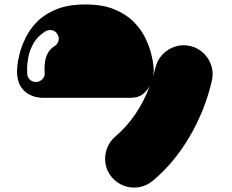

<svg xmlns="http://www.w3.org/2000/svg" viewBox="-20 -627 1040 860"><path d="M832 -421Q866 -413 891 -389.5Q916 -366 926.5 -333Q937 -300 929 -265Q898 -132 829 -14.5Q760 103 664 183Q636 206 602.5 211.5Q569 217 536.5 205.5Q504 194 481 167Q458 140 452.5 106Q447 72 458.5 39.5Q470 7 497 -16Q546 -57 586 -115.5Q626 -174 651 -243Q640 -222 620 -205.5Q600 -189 565 -189Q565 -189 538 -189Q511 -189 465.5 -189Q420 -189 362 -189Q307 -189 262.5 -189Q218 -189 191.5 -189Q165 -189 165 -189Q165 -189 149 -191Q133 -193 111.5 -203.5Q90 -214 73.5 -238.5Q57 -263 56 -308Q56 -308 57.5 -329.5Q59 -351 67.5 -385Q76 -419 94.5 -457.5Q113 -496 146.5 -530Q180 -564 233 -585.5Q286 -607 362 -607Q439 -607 491.5 -585.5Q544 -564 578 -530Q612 -496 630.5 -457.5Q649 -419 657.5 -385Q666 -351 667.5 -329.5Q669 -308 669 -308Q668 -300 666.5 -292Q665 -284 665 -284Q668 -294 671 -303.5Q674 -313 676 -323Q684 -358 708 -383Q732 -408 764.5 -418.5Q797 -429 832 -421ZM225 -421Q238 -429 242 -444.5Q246 -460 237 -474Q229 -488 213.5 -491.5Q198 -495 184 -487Q147 -464 129.5 -432Q112 -400 106.5 -369.5Q101 -339 101.5 -317.5Q102 -296 102 -294Q104 -278 116.5 -268Q129 -258 145 -260Q161 -262 171.5 -274Q182 -286 180 -302Q180 -303 179.5 -316.5Q179 -330 181.5 -349.5Q184 -369 194 -388.5Q204 -408 225 -421Z"/></svg>

Font: Nikukyu
Style: Regular
Weight: 400
Version: Version 1.00